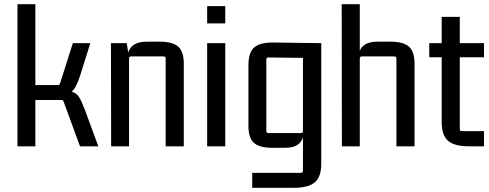

<svg xmlns="http://www.w3.org/2000/svg" viewBox="-20 -695 2323 912"><path d="M148 0H63V-675H148V-291H255Q263 -291 266 -301L326 -490H409L361 -337Q341 -274 320 -260Q343 -253 355 -234.5Q367 -216 383 -174L447 0H360L283 -210Q280 -220 273 -220H148Z M676 -497H740Q800 -497 826.5 -473.5Q853 -450 853 -392V0H767V-417Q767 -427 757 -427H602Q593 -427 593 -417V0H508L507 -490H582L589 -446Q606 -497 676 -497Z M1050 -584H964V-666H1050ZM1050 0H964V-490H1050Z M1409 126Q1419 126 1419 116V-43Q1404 7 1336 7H1272Q1212 7 1186 -16.5Q1160 -40 1160 -98V-384Q1160 -446 1187.5 -470Q1215 -494 1281 -493L1506 -490V82Q1506 145 1475.5 171Q1445 197 1376 197H1178V126ZM1419 -73V-420L1255 -422Q1245 -422 1245 -412V-73Q1245 -63 1255 -63H1409Q1419 -63 1419 -73Z M1772 -497H1836Q1896 -497 1922.5 -473.5Q1949 -450 1949 -392V0H1863V-417Q1863 -427 1853 -427H1699Q1689 -427 1689 -417V0H1604L1603 -675H1689V-454Q1707 -497 1772 -497Z M2279 -490V-423H2164V-82Q2164 -72 2174 -72H2279V0H2207Q2138 0 2108 -26.5Q2078 -53 2078 -115V-423H2019V-490H2078V-615H2164V-490Z"/></svg>

Font: Gemunu Libre Medium
Style: Regular
Weight: 500
Designer: Puspanada Ekanayake, Sola Matas, Pathum Egodawatta, Kosala Senevirathne
Foundry: mooniak
Version: Version 1.100